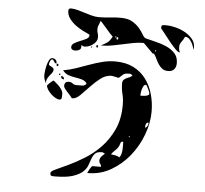

<svg xmlns="http://www.w3.org/2000/svg" viewBox="-60 -890 1120 1048"><g transform="rotate(5 500.0 -366.5)"><path d="M400 -693Q383 -701 361 -712Q339 -723 319.5 -738Q300 -753 286.5 -772Q273 -791 273 -814Q273 -827 287 -827Q305 -827 324 -821.5Q343 -816 362.5 -810Q382 -804 402 -798.5Q422 -793 443 -793Q473 -793 501.5 -796.5Q530 -800 560 -800Q601 -800 625.5 -785.5Q650 -771 665 -753Q680 -735 689 -719Q698 -703 707 -700Q732 -693 763 -686Q794 -679 822 -666.5Q850 -654 869 -633.5Q888 -613 888 -579Q888 -559 877 -546Q866 -533 845 -533Q825 -533 813 -541.5Q801 -550 792 -563Q783 -576 776 -591.5Q769 -607 760 -620Q759 -621 756.5 -621Q754 -621 753 -620L700 -673Q699 -674 694 -674Q668 -674 640.5 -668.5Q613 -663 585 -657Q557 -651 528.5 -645.5Q500 -640 473 -640H467Q481 -648 489 -652.5Q497 -657 503 -661.5Q509 -666 514 -673Q519 -680 527 -693Q522 -697 510.5 -710Q499 -723 487 -737Q475 -751 465 -762Q455 -773 453 -773Q450 -761 445 -750.5Q440 -740 440 -727Q440 -716 443.5 -705.5Q447 -695 447 -683Q447 -670 440 -659.5Q433 -649 422.5 -641.5Q412 -634 400 -630Q388 -626 377 -626Q374 -626 373 -627Q372 -627 366.5 -629.5Q361 -632 360 -633Q364 -613 352.5 -606.5Q341 -600 326 -600Q319 -600 312.5 -604.5Q306 -609 306 -617Q306 -631 320.5 -639.5Q335 -648 353 -655Q371 -662 385.5 -669.5Q400 -677 400 -690ZM897 -640Q889 -640 873 -656.5Q857 -673 840 -694Q823 -715 808 -734.5Q793 -754 787 -760Q786 -762 786 -767Q786 -779 794.5 -780Q803 -781 813 -781Q835 -781 863 -774Q891 -767 915.5 -753.5Q940 -740 957 -720Q974 -700 974 -673L973 -660Q971 -667 967 -678.5Q963 -690 957 -700.5Q951 -711 942.5 -719Q934 -727 923 -727H920Q915 -714 904 -699.5Q893 -685 893 -671Q893 -662 894 -655.5Q895 -649 900 -640ZM547 -693Q547 -696 543 -696Q539 -696 540 -693Q541 -690 543.5 -690Q546 -690 547 -693ZM553 -680Q558 -680 558 -686.5Q558 -693 553 -693Q548 -693 548 -686.5Q548 -680 553 -680ZM767 -633Q770 -634 770 -636.5Q770 -639 767 -640Q764 -641 764 -637Q764 -633 767 -633ZM447 -627Q442 -627 442 -633.5Q442 -640 447 -640Q452 -640 452 -633.5Q452 -627 447 -627ZM420 -627Q419 -624 416.5 -624Q414 -624 413 -627Q413 -630 417 -630Q421 -630 420 -627ZM573 -473Q572 -474 567 -475Q562 -476 556.5 -477Q551 -478 546 -479Q541 -480 540 -480Q507 -480 479 -458Q451 -436 426 -409.5Q401 -383 379 -361Q357 -339 336 -339Q334 -339 333 -340Q330 -345 322.5 -353.5Q315 -362 306.5 -371Q298 -380 292 -388.5Q286 -397 286 -403Q286 -427 310 -427Q323 -427 331 -420Q339 -413 352 -413Q365 -413 383 -413Q401 -413 407 -427Q395 -442 378 -446.5Q361 -451 342 -454Q323 -457 305 -463Q287 -469 273 -487Q309 -493 343.5 -505Q378 -517 412.5 -529.5Q447 -542 482 -551Q517 -560 553 -560Q610 -560 651.5 -539.5Q693 -519 720 -483.5Q747 -448 760.5 -401.5Q774 -355 774 -304Q774 -242 750 -177.5Q726 -113 683.5 -60Q641 -7 583 26.5Q525 60 457 60H453Q453 60 456 53.5Q459 47 463 39.5Q467 32 471.5 26Q476 20 480 20H525Q525 10 519 3.5Q513 -3 513 -13Q513 -26 522 -36Q531 -46 540 -53L527 -60H523Q497 -60 486 -48.5Q475 -37 469 -20Q463 -3 456 17Q449 37 430 54Q411 71 375.5 82.5Q340 94 276 94Q264 94 258.5 92Q253 90 253 77Q253 68 279.5 56Q306 44 346.5 25Q387 6 433.5 -22.5Q480 -51 520.5 -93Q561 -135 587.5 -192.5Q614 -250 614 -327Q614 -359 607 -386.5Q600 -414 600 -444Q600 -457 606.5 -463.5Q613 -470 621.5 -474Q630 -478 639 -481.5Q648 -485 653 -493Q652 -494 647 -496.5Q642 -499 640 -500H637Q622 -500 615 -498.5Q608 -497 603.5 -494Q599 -491 594.5 -486Q590 -481 580 -473ZM234 -523Q234 -521 233 -520Q227 -521 224 -524.5Q221 -528 219 -531.5Q217 -535 215 -538Q213 -541 210 -541Q202 -541 197.5 -529.5Q193 -518 193 -513Q193 -509 197.5 -506.5Q202 -504 207 -501.5Q212 -499 216.5 -495.5Q221 -492 221 -486Q221 -476 214.5 -467.5Q208 -459 201 -450.5Q194 -442 189 -431.5Q184 -421 187 -407Q173 -430 173 -453Q173 -460 175 -475.5Q177 -491 181 -507Q185 -523 192 -535.5Q199 -548 209 -548Q219 -548 226.5 -541.5Q234 -535 234 -523ZM240 -507Q235 -507 235 -513.5Q235 -520 240 -520Q245 -520 245 -513.5Q245 -507 240 -507ZM253 -460V-467H260V-460ZM282 -438Q265 -438 265 -455Q282 -455 282 -438ZM730 -447Q722 -447 717.5 -439Q713 -431 710 -421Q707 -411 706 -400.5Q705 -390 705 -386Q709 -386 717 -386Q725 -386 733 -387.5Q741 -389 747 -392Q753 -395 753 -400Q753 -404 750.5 -411Q748 -418 744.5 -425.5Q741 -433 737.5 -439Q734 -445 733 -447ZM280 -357Q280 -349 279 -337.5Q278 -326 267 -326Q257 -326 244 -333.5Q231 -341 220 -351.5Q209 -362 201 -374.5Q193 -387 193 -397Q193 -398 197.5 -402.5Q202 -407 207.5 -412.5Q213 -418 218.5 -422Q224 -426 227 -427Q233 -421 242.5 -413.5Q252 -406 260 -397Q268 -388 274 -378Q280 -368 280 -357ZM763 -243Q753 -243 749.5 -235.5Q746 -228 746 -220Q746 -216 747 -213Q763 -222 763 -243ZM667 -160H660L667 -153ZM634 -128Q631 -128 626 -126Q621 -124 620 -120Q616 -105 611.5 -97.5Q607 -90 601.5 -84Q596 -78 589 -71.5Q582 -65 573 -53Q582 -52 596.5 -49.5Q611 -47 620 -40Q627 -48 630 -59Q633 -70 634 -82Q635 -94 634.5 -106Q634 -118 634 -128Z"/></g></svg>

Font: Genkaimincho
Style: Regular
Weight: 800
Designer: Dr. Ken Lunde (project architect, glyph set definition & overall production); Masataka HATTORI \u670D \u90E8 \u6B63 \u8C
Foundry: Adobe Systems Incorporated
Version: Version 1.00